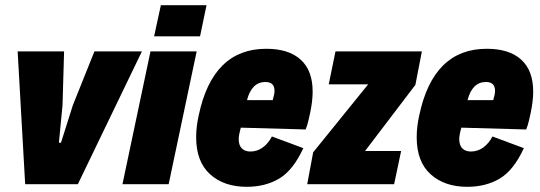

<svg xmlns="http://www.w3.org/2000/svg" viewBox="-20 -710 2083 740"><path d="M48 -512H227L221 -305L207 -160H215L261 -305L344 -512H527L280 0H77Z M600 -690H776L751 -570H574ZM560 -512H738L630 0H452Z M1185 -357Q1185 -322 1176 -278Q1174 -268 1169 -246.5Q1164 -225 1158 -211L908 -218Q900 -189 900 -174Q900 -150 912 -138Q924 -126 945 -126Q971 -126 992.5 -141.5Q1014 -157 1028 -184L1149 -139Q1110 -54 1056.5 -22Q1003 10 931 10Q843 10 789.5 -38.5Q736 -87 736 -181Q736 -222 746 -266Q800 -522 1006 -522Q1093 -522 1139 -480Q1185 -438 1185 -357ZM932 -324H1031Q1038 -347 1038 -360Q1038 -394 1003 -394Q950 -394 932 -324Z M1581 -383 1387 -128H1526L1499 0H1164L1187 -123L1399 -385H1247L1273 -512H1606Z M2035 -357Q2035 -322 2026 -278Q2024 -268 2019 -246.5Q2014 -225 2008 -211L1758 -218Q1750 -189 1750 -174Q1750 -150 1762 -138Q1774 -126 1795 -126Q1821 -126 1842.5 -141.5Q1864 -157 1878 -184L1999 -139Q1960 -54 1906.5 -22Q1853 10 1781 10Q1693 10 1639.5 -38.5Q1586 -87 1586 -181Q1586 -222 1596 -266Q1650 -522 1856 -522Q1943 -522 1989 -480Q2035 -438 2035 -357ZM1782 -324H1881Q1888 -347 1888 -360Q1888 -394 1853 -394Q1800 -394 1782 -324Z"/></svg>

Font: Decalotype Black Italic
Style: Regular
Weight: 900
Italic angle: -12°
Designer: Alfredo Marco Pradil
Foundry: Alfredo Marco Pradil
Version: Version 1.0